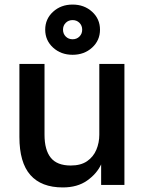

<svg xmlns="http://www.w3.org/2000/svg" viewBox="-20 -810 635 841"><path d="M255 11Q161 11 113 -43.5Q65 -98 65 -210V-530H175V-220Q175 -153 202.5 -119Q230 -85 290 -85Q334 -85 361.5 -104Q389 -123 402 -154Q415 -185 415 -220V-530H525V0H423V-90Q404 -49 361.5 -19Q319 11 255 11ZM298 -570Q247 -570 212.5 -601.5Q178 -633 178 -680Q178 -727 212.5 -758.5Q247 -790 298 -790Q349 -790 383.5 -758.5Q418 -727 418 -680Q418 -633 383.5 -601.5Q349 -570 298 -570ZM298 -638Q316 -638 328 -650Q340 -662 340 -680Q340 -698 328 -710Q316 -722 298 -722Q280 -722 268 -710Q256 -698 256 -680Q256 -662 268 -650Q280 -638 298 -638Z"/></svg>

Font: Golos Text Medium
Style: Regular
Weight: 500
Designer: A.Korolkova, Vitaly Kuzmin
Foundry: ParaType Ltd
Version: Version 2.004